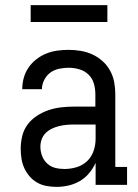

<svg xmlns="http://www.w3.org/2000/svg" viewBox="-20 -723 540 751"><path d="M201 8Q182 8 162.5 4.5Q143 1 126 -8.5Q109 -18 96 -33Q83 -48 75 -65.5Q67 -83 64 -102.5Q61 -122 61 -141Q61 -166 67 -191Q73 -216 88 -236Q103 -256 124.5 -270Q146 -284 169.5 -292Q193 -300 218 -303Q243 -306 268 -306H353V-355Q353 -376 347 -396.5Q341 -417 326 -431.5Q311 -446 290 -452Q269 -458 249 -458Q230 -458 211 -454Q192 -450 177 -439Q162 -428 153 -410.5Q144 -393 144 -374H67Q67 -397 73 -418.5Q79 -440 91.5 -458.5Q104 -477 122 -491Q140 -505 161 -513.5Q182 -522 204 -525Q226 -528 249 -528Q272 -528 296 -524Q320 -520 341.5 -510Q363 -500 381 -484Q399 -468 410.5 -447Q422 -426 426.5 -402.5Q431 -379 431 -355V-70H477V0H354V-86Q344 -64 328.5 -45.5Q313 -27 292.5 -15Q272 -3 248.5 2.5Q225 8 201 8ZM232 -62Q256 -62 279.5 -69Q303 -76 320.5 -92.5Q338 -109 346 -132.5Q354 -156 354 -180V-236H268Q253 -236 238.5 -234.5Q224 -233 210 -229.5Q196 -226 182.5 -219.5Q169 -213 158.5 -202.5Q148 -192 143 -178Q138 -164 138 -149Q138 -131 144.5 -113.5Q151 -96 164.5 -83.5Q178 -71 195.5 -66.5Q213 -62 232 -62ZM400 -637H100V-703H400Z"/></svg>

Font: Iosevka Curly Slab
Style: Regular
Weight: 400
Monospace: yes
Designer: Belleve Invis
Foundry: Belleve Invis
Version: Version 22.1.2; ttfautohint (v1.8.4)